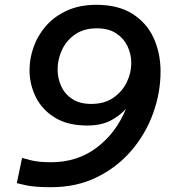

<svg xmlns="http://www.w3.org/2000/svg" viewBox="-20 -770 719 800"><path d="M381 -750Q473 -750 532.5 -712Q592 -674 620.5 -611Q649 -548 649 -472Q649 -384 618 -298Q587 -212 527.5 -142.5Q468 -73 383.5 -31.5Q299 10 193 10Q122 10 86 1.5Q50 -7 50 -7L72 -112Q72 -112 105.5 -103Q139 -94 193 -94Q302 -94 383 -155Q464 -216 505 -317Q481 -289 441.5 -268Q402 -247 343 -247Q262 -247 208.5 -280Q155 -313 129 -366Q103 -419 103 -478Q103 -527 120.5 -575.5Q138 -624 173 -663.5Q208 -703 260.5 -726.5Q313 -750 381 -750ZM383 -652Q330 -652 293.5 -627Q257 -602 238.5 -562.5Q220 -523 220 -481Q220 -444 235 -411Q250 -378 281 -357.5Q312 -337 360 -337Q415 -337 452 -362.5Q489 -388 508 -427Q527 -466 527 -507Q527 -545 511 -578Q495 -611 463.5 -631.5Q432 -652 383 -652Z"/></svg>

Font: Be Vietnam Pro Medium
Style: Italic
Weight: 500
Italic angle: -12°
Designer: Lam Bao, Tony Le, Vietanh Nguyen
Foundry: Yellow Type Foundry
Version: Version 1.002; ttfautohint (v1.8.3)